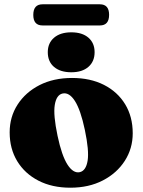

<svg xmlns="http://www.w3.org/2000/svg" viewBox="-20 -860 664 894"><path d="M315.5 -497Q400.5 -497 464 -464.8Q527.5 -432.5 562.8 -374.5Q598 -316.5 598 -239.5Q598 -168.5 561 -111Q524 -53.5 458.8 -19.8Q393.5 14 307.5 14Q222.5 14 159 -18.8Q95.5 -51.5 60.2 -109.5Q25 -167.5 25 -243.5Q25 -316 62 -373.2Q99 -430.5 164.2 -463.8Q229.5 -497 315.5 -497ZM352 -58.5Q380.5 -65.5 388 -112Q395.5 -158.5 375 -255.5Q355.5 -348 328.8 -389.8Q302 -431.5 271 -424.5Q242.5 -418 235 -371.2Q227.5 -324.5 248 -227.5Q267.5 -135 294.5 -93.2Q321.5 -51.5 352 -58.5ZM312 -523.5Q261 -523.5 231.8 -548.2Q202.5 -573 202.5 -617Q202.5 -659.5 231.8 -684.5Q261 -709.5 312 -709.5Q363 -709.5 391.8 -684.5Q420.5 -659.5 420.5 -617Q420.5 -574 391.8 -548.8Q363 -523.5 312 -523.5ZM135 -790.5Q135 -840 178 -840H445Q488 -840 488 -791Q488 -741.5 445 -741.5H178Q135 -741.5 135 -790.5Z"/></svg>

Font: Fraunces 9pt S000 Black
Style: Regular
Weight: 900
Version: Version 1.000; ttfautohint (v1.8.3)